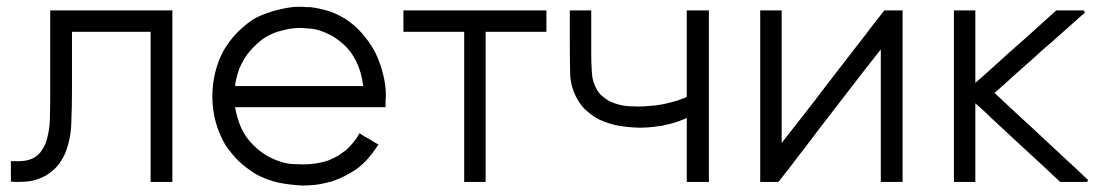

<svg xmlns="http://www.w3.org/2000/svg" viewBox="-20 -539 3313 577"><path d="M196.3 -443.4Q196.3 -418 196.3 -392.6Q196.3 -367.2 196.3 -341.8Q196.3 -322.3 196.3 -303.7Q196.3 -285.2 196.3 -266.6Q196.3 -218.8 194.3 -170.9Q193.4 -123 175.8 -78.1Q166 -56.6 152.3 -40Q138.7 -24.4 118.2 -11.7Q93.8 2 67.4 5.9Q50.8 7.8 33.2 7.8Q23.4 7.8 12.7 6.8Q12.7 4.9 12.7 3.9Q12.7 2 12.7 0Q12.7 -5.9 12.7 -11.7Q12.7 -16.6 12.7 -22.5Q12.7 -26.4 12.7 -30.3Q12.7 -34.2 12.7 -38.1Q12.7 -42 12.7 -46.9Q12.7 -50.8 12.7 -54.7Q14.6 -54.7 16.6 -54.7Q19.5 -54.7 21.5 -54.7Q37.1 -53.7 52.7 -55.7Q68.4 -57.6 83 -65.4Q95.7 -73.2 103.5 -84Q111.3 -94.7 117.2 -108.4Q128.9 -143.6 129.9 -179.7Q130.9 -216.8 130.9 -252.9Q130.9 -277.3 130.9 -301.8Q130.9 -326.2 130.9 -349.6Q130.9 -373 130.9 -396.5Q130.9 -418.9 130.9 -442.4Q130.9 -459 130.9 -474.6Q130.9 -491.2 130.9 -507.8Q132.8 -507.8 134.8 -507.8Q136.7 -507.8 138.7 -507.8Q178.7 -507.8 218.8 -507.8Q258.8 -507.8 298.8 -507.8Q326.2 -507.8 353.5 -507.8Q380.9 -507.8 408.2 -507.8Q430.7 -507.8 453.1 -507.8Q475.6 -507.8 498 -507.8Q498 -505.9 498 -503.9Q498 -502 498 -500Q498 -482.4 498 -463.9Q498 -446.3 498 -428.7Q498 -389.6 498 -350.6Q498 -311.5 498 -272.5Q498 -233.4 498 -194.3Q498 -155.3 498 -116.2Q498 -85.9 498 -54.7Q498 -23.4 498 7.8Q496.1 7.8 494.1 7.8Q492.2 7.8 490.2 7.8Q484.4 7.8 479.5 7.8Q473.6 7.8 467.8 7.8Q463.9 7.8 460 7.8Q456.1 7.8 452.1 7.8Q447.3 7.8 442.4 7.8Q437.5 7.8 432.6 7.8Q432.6 5.9 432.6 3.9Q432.6 2 432.6 0Q432.6 -51.8 432.6 -102.5Q432.6 -154.3 432.6 -205.1Q432.6 -240.2 432.6 -275.4Q432.6 -310.5 432.6 -345.7Q432.6 -370.1 432.6 -394.5Q432.6 -418.9 432.6 -443.4Q406.2 -443.4 379.9 -443.4Q352.5 -443.4 326.2 -443.4Q306.6 -443.4 286.1 -443.4Q266.6 -443.4 247.1 -443.4Q241.2 -443.4 234.4 -443.4Q227.5 -443.4 220.7 -443.4Q214.8 -443.4 209 -443.4Q202.1 -443.4 196.3 -443.4Z M686.5 -216.8Q690.4 -193.4 698.2 -171.9Q705.1 -150.4 718.8 -129.9Q731.4 -111.3 748 -96.7Q763.7 -82 783.2 -70.3Q827.1 -46.9 861.3 -45.9Q896.5 -44.9 889.6 -44.9Q910.2 -44.9 929.7 -47.9Q949.2 -50.8 968.8 -57.6Q982.4 -63.5 995.1 -70.3Q1006.8 -78.1 1018.6 -86.9Q1032.2 -98.6 1042 -111.3Q1051.8 -123 1060.5 -138.7Q1061.5 -137.7 1063.5 -136.7Q1065.4 -135.7 1066.4 -134.8Q1072.3 -130.9 1077.1 -127.9Q1083 -125 1087.9 -122.1Q1091.8 -120.1 1094.7 -118.2Q1098.6 -115.2 1101.6 -113.3Q1105.5 -111.3 1109.4 -109.4Q1113.3 -106.4 1117.2 -104.5Q1116.2 -102.5 1115.2 -101.6Q1114.3 -99.6 1113.3 -98.6Q1099.6 -78.1 1085 -61.5Q1070.3 -44.9 1050.8 -30.3Q1033.2 -18.6 1015.6 -9.8Q998 -1 978.5 5.9Q949.2 13.7 926.8 16.6Q904.3 18.6 888.7 18.6Q850.6 16.6 816.4 9.8Q782.2 2 749 -15.6Q720.7 -33.2 697.3 -54.7Q674.8 -77.1 656.2 -105.5Q619.1 -169.9 618.2 -246.1Q618.2 -248 618.2 -249Q618.2 -324.2 652.3 -387.7Q668.9 -416 691.4 -439.5Q712.9 -461.9 740.2 -480.5Q760.7 -492.2 781.2 -499Q801.8 -506.8 820.3 -510.7Q854.5 -518.6 875 -518.6Q895.5 -518.6 884.8 -518.6Q891.6 -518.6 899.4 -517.6Q906.2 -517.6 913.1 -517.6Q941.4 -513.7 967.8 -505.9Q993.2 -497.1 1017.6 -482.4Q1045.9 -463.9 1067.4 -439.5Q1088.9 -415 1105.5 -385.7Q1123 -351.6 1131.8 -313.5Q1139.6 -283.2 1139.6 -252Q1139.6 -244.1 1138.7 -237.3Q1138.7 -234.4 1138.7 -232.4Q1138.7 -230.5 1138.7 -228.5Q1138.7 -225.6 1138.7 -222.7Q1138.7 -219.7 1138.7 -216.8Q1136.7 -216.8 1134.8 -216.8Q1132.8 -216.8 1130.9 -216.8Q1076.2 -216.8 1021.5 -216.8Q966.8 -216.8 912.1 -216.8Q876 -216.8 839.8 -216.8Q803.7 -216.8 767.6 -216.8Q757.8 -216.8 747.1 -216.8Q736.3 -216.8 725.6 -216.8Q715.8 -216.8 706.1 -216.8Q696.3 -216.8 686.5 -216.8ZM686.5 -280.3Q709 -280.3 731.4 -280.3Q753.9 -280.3 775.4 -280.3Q809.6 -280.3 842.8 -280.3Q877 -280.3 910.2 -280.3Q951.2 -280.3 991.2 -280.3Q1031.2 -280.3 1071.3 -280.3Q1068.4 -306.6 1060.5 -330.1Q1052.7 -353.5 1038.1 -376Q1026.4 -393.6 1010.7 -407.2Q995.1 -420.9 977.5 -431.6Q940.4 -451.2 911.1 -453.1Q881.8 -455.1 884.8 -455.1Q856.4 -455.1 831.1 -448.2Q804.7 -442.4 780.3 -428.7Q761.7 -417 746.1 -401.4Q730.5 -386.7 717.8 -368.2Q707 -350.6 699.2 -333Q692.4 -314.5 688.5 -294.9Q687.5 -291 687.5 -287.1Q686.5 -284.2 686.5 -280.3Z M1375 -443.4Q1355.5 -443.4 1336.9 -443.4Q1318.4 -443.4 1299.8 -443.4Q1285.2 -443.4 1271.5 -443.4Q1256.8 -443.4 1242.2 -443.4Q1230.5 -443.4 1217.8 -443.4Q1205.1 -443.4 1192.4 -443.4Q1192.4 -445.3 1192.4 -447.3Q1192.4 -449.2 1192.4 -451.2Q1192.4 -457 1192.4 -461.9Q1192.4 -467.8 1192.4 -473.6Q1192.4 -477.5 1192.4 -480.5Q1192.4 -484.4 1192.4 -488.3Q1192.4 -493.2 1192.4 -498Q1192.4 -502.9 1192.4 -507.8Q1194.3 -507.8 1196.3 -507.8Q1198.2 -507.8 1200.2 -507.8Q1247.1 -507.8 1293.9 -507.8Q1341.8 -507.8 1388.7 -507.8Q1420.9 -507.8 1453.1 -507.8Q1485.4 -507.8 1517.6 -507.8Q1543.9 -507.8 1569.3 -507.8Q1595.7 -507.8 1622.1 -507.8Q1622.1 -505.9 1622.1 -503.9Q1622.1 -502 1622.1 -500Q1622.1 -498 1622.1 -496.1Q1622.1 -495.1 1622.1 -493.2Q1622.1 -489.3 1622.1 -485.4Q1622.1 -481.4 1622.1 -477.5Q1622.1 -473.6 1622.1 -469.7Q1622.1 -465.8 1622.1 -462.9Q1622.1 -458 1622.1 -453.1Q1622.1 -448.2 1622.1 -443.4Q1620.1 -443.4 1618.2 -443.4Q1616.2 -443.4 1614.3 -443.4Q1593.8 -443.4 1573.2 -443.4Q1551.8 -443.4 1531.2 -443.4Q1517.6 -443.4 1502.9 -443.4Q1489.3 -443.4 1474.6 -443.4Q1465.8 -443.4 1457 -443.4Q1448.2 -443.4 1439.5 -443.4Q1439.5 -394.5 1439.5 -344.7Q1439.5 -294.9 1439.5 -246.1Q1439.5 -210.9 1439.5 -175.8Q1439.5 -140.6 1439.5 -105.5Q1439.5 -77.1 1439.5 -48.8Q1439.5 -20.5 1439.5 7.8Q1437.5 7.8 1435.5 7.8Q1433.6 7.8 1432.6 7.8Q1426.8 7.8 1420.9 7.8Q1415 7.8 1409.2 7.8Q1405.3 7.8 1401.4 7.8Q1397.5 7.8 1393.6 7.8Q1388.7 7.8 1383.8 7.8Q1379.9 7.8 1375 7.8Q1375 5.9 1375 3.9Q1375 2 1375 0Q1375 -51.8 1375 -102.5Q1375 -154.3 1375 -205.1Q1375 -240.2 1375 -275.4Q1375 -310.5 1375 -345.7Q1375 -357.4 1375 -369.1Q1375 -380.9 1375 -392.6Q1375 -405.3 1375 -418Q1375 -430.7 1375 -443.4Z M2043.9 -248Q2043.9 -277.3 2043.9 -307.6Q2043.9 -336.9 2043.9 -367.2Q2043.9 -387.7 2043.9 -408.2Q2043.9 -428.7 2043.9 -449.2Q2043.9 -463.9 2043.9 -478.5Q2043.9 -493.2 2043.9 -507.8Q2045.9 -507.8 2047.9 -507.8Q2049.8 -507.8 2051.8 -507.8Q2053.7 -507.8 2055.7 -507.8Q2057.6 -507.8 2059.6 -507.8Q2063.5 -507.8 2067.4 -507.8Q2071.3 -507.8 2075.2 -507.8Q2079.1 -507.8 2083 -507.8Q2086.9 -507.8 2090.8 -507.8Q2095.7 -507.8 2100.6 -507.8Q2105.5 -507.8 2110.4 -507.8Q2110.4 -505.9 2110.4 -503.9Q2110.4 -502 2110.4 -500Q2110.4 -443.4 2110.4 -386.7Q2110.4 -329.1 2110.4 -272.5Q2110.4 -233.4 2110.4 -194.3Q2110.4 -155.3 2110.4 -116.2Q2110.4 -85.9 2110.4 -54.7Q2110.4 -23.4 2110.4 7.8Q2108.4 7.8 2106.4 7.8Q2104.5 7.8 2102.5 7.8Q2096.7 7.8 2090.8 7.8Q2085 7.8 2080.1 7.8Q2075.2 7.8 2071.3 7.8Q2067.4 7.8 2063.5 7.8Q2058.6 7.8 2053.7 7.8Q2048.8 7.8 2043.9 7.8Q2043.9 5.9 2043.9 3.9Q2043.9 2 2043.9 0Q2043.9 -22.5 2043.9 -44.9Q2043.9 -66.4 2043.9 -88.9Q2043.9 -104.5 2043.9 -120.1Q2043.9 -134.8 2043.9 -150.4Q2043.9 -159.2 2043.9 -167Q2043.9 -175.8 2043.9 -184.6Q2031.2 -178.7 2017.6 -173.8Q2003.9 -168.9 1990.2 -166Q1979.5 -163.1 1969.7 -161.1Q1959 -160.2 1948.2 -158.2Q1938.5 -157.2 1927.7 -156.2Q1917 -155.3 1899.4 -155.3Q1869.1 -156.2 1839.8 -161.1Q1811.5 -166 1783.2 -178.7Q1764.6 -187.5 1750 -200.2Q1734.4 -211.9 1722.7 -228.5Q1694.3 -270.5 1693.4 -319.3Q1692.4 -367.2 1692.4 -416Q1692.4 -428.7 1692.4 -441.4Q1692.4 -455.1 1692.4 -467.8Q1692.4 -477.5 1692.4 -487.3Q1692.4 -497.1 1692.4 -507.8Q1694.3 -507.8 1696.3 -507.8Q1698.2 -507.8 1700.2 -507.8Q1705.1 -507.8 1710.9 -507.8Q1716.8 -507.8 1722.7 -507.8Q1726.6 -507.8 1730.5 -507.8Q1734.4 -507.8 1738.3 -507.8Q1743.2 -507.8 1748 -507.8Q1752.9 -507.8 1756.8 -507.8Q1756.8 -505.9 1756.8 -503.9Q1756.8 -502 1756.8 -500Q1756.8 -481.4 1756.8 -462.9Q1756.8 -444.3 1756.8 -425.8Q1756.8 -413.1 1756.8 -400.4Q1756.8 -387.7 1756.8 -375Q1756.8 -347.7 1758.8 -320.3Q1759.8 -293 1774.4 -268.6Q1781.2 -256.8 1791 -249Q1800.8 -241.2 1812.5 -234.4Q1842.8 -220.7 1872.1 -219.7Q1902.3 -218.8 1897.5 -218.8Q1915 -218.8 1931.6 -220.7Q1949.2 -221.7 1965.8 -224.6Q1977.5 -226.6 1988.3 -229.5Q1999 -232.4 2010.7 -235.4Q2013.7 -236.3 2017.6 -237.3Q2021.5 -239.3 2024.4 -240.2Q2032.2 -243.2 2036.1 -244.1Q2039.1 -246.1 2043.9 -248Z M2329.1 -109.4Q2362.3 -151.4 2395.5 -194.3Q2428.7 -236.3 2460.9 -279.3Q2486.3 -311.5 2510.7 -343.8Q2536.1 -376 2560.5 -408.2Q2580.1 -432.6 2598.6 -458Q2618.2 -482.4 2637.7 -507.8Q2638.7 -507.8 2638.7 -507.8Q2639.6 -507.8 2640.6 -507.8Q2642.6 -507.8 2644.5 -507.8Q2645.5 -507.8 2647.5 -507.8Q2650.4 -507.8 2654.3 -507.8Q2657.2 -507.8 2661.1 -507.8Q2664.1 -507.8 2668 -507.8Q2670.9 -507.8 2674.8 -507.8Q2678.7 -507.8 2683.6 -507.8Q2688.5 -507.8 2692.4 -507.8Q2692.4 -505.9 2692.4 -503.9Q2692.4 -502 2692.4 -500Q2692.4 -443.4 2692.4 -386.7Q2692.4 -329.1 2692.4 -272.5Q2692.4 -233.4 2692.4 -194.3Q2692.4 -155.3 2692.4 -116.2Q2692.4 -85.9 2692.4 -54.7Q2692.4 -23.4 2692.4 7.8Q2690.4 7.8 2688.5 7.8Q2686.5 7.8 2684.6 7.8Q2679.7 7.8 2673.8 7.8Q2668 7.8 2662.1 7.8Q2658.2 7.8 2654.3 7.8Q2649.4 7.8 2645.5 7.8Q2640.6 7.8 2635.7 7.8Q2631.8 7.8 2627 7.8Q2627 5.9 2627 3.9Q2627 2 2627 0Q2627 -46.9 2627 -93.8Q2627 -140.6 2627 -187.5Q2627 -219.7 2627 -252Q2627 -284.2 2627 -316.4Q2627 -335 2627 -353.5Q2627 -372.1 2627 -390.6Q2593.8 -348.6 2560.5 -305.7Q2528.3 -263.7 2495.1 -220.7Q2470.7 -188.5 2445.3 -156.2Q2420.9 -124 2396.5 -91.8Q2377 -67.4 2358.4 -42Q2338.9 -17.6 2319.3 7.8Q2318.4 7.8 2317.4 7.8Q2317.4 7.8 2316.4 7.8Q2310.5 7.8 2305.7 7.8Q2300.8 7.8 2295.9 7.8Q2293 7.8 2289.1 7.8Q2286.1 7.8 2282.2 7.8Q2277.3 7.8 2273.4 7.8Q2268.6 7.8 2264.6 7.8Q2264.6 5.9 2264.6 3.9Q2264.6 2 2264.6 0Q2264.6 -56.6 2264.6 -113.3Q2264.6 -170.9 2264.6 -227.5Q2264.6 -266.6 2264.6 -305.7Q2264.6 -344.7 2264.6 -383.8Q2264.6 -414.1 2264.6 -445.3Q2264.6 -476.6 2264.6 -507.8Q2266.6 -507.8 2268.6 -507.8Q2270.5 -507.8 2272.5 -507.8Q2277.3 -507.8 2283.2 -507.8Q2289.1 -507.8 2294.9 -507.8Q2298.8 -507.8 2302.7 -507.8Q2306.6 -507.8 2310.5 -507.8Q2315.4 -507.8 2320.3 -507.8Q2325.2 -507.8 2329.1 -507.8Q2329.1 -505.9 2329.1 -503.9Q2329.1 -502 2329.1 -500Q2329.1 -453.1 2329.1 -406.2Q2329.1 -359.4 2329.1 -312.5Q2329.1 -280.3 2329.1 -248Q2329.1 -215.8 2329.1 -183.6Q2329.1 -172.9 2329.1 -162.1Q2329.1 -151.4 2329.1 -140.6Q2329.1 -132.8 2329.1 -125Q2329.1 -117.2 2329.1 -109.4Z M2968.8 -259.8Q2999 -231.4 3029.3 -203.1Q3059.6 -175.8 3089.8 -147.5Q3111.3 -127 3133.8 -106.4Q3155.3 -86.9 3176.8 -66.4Q3195.3 -48.8 3213.9 -32.2Q3231.4 -15.6 3250 2Q3249 3.9 3247.1 7.8Q3244.1 7.8 3237.3 7.8Q3234.4 7.8 3232.4 7.8Q3229.5 7.8 3227.5 7.8Q3221.7 7.8 3216.8 7.8Q3210.9 7.8 3206.1 7.8Q3201.2 7.8 3195.3 7.8Q3190.4 7.8 3184.6 7.8Q3180.7 7.8 3175.8 7.8Q3170.9 7.8 3166 7.8Q3166 6.8 3165 6.8Q3164.1 5.9 3164.1 5.9Q3133.8 -22.5 3103.5 -50.8Q3073.2 -78.1 3043 -106.4Q3022.5 -126 3002 -144.5Q2981.4 -164.1 2960.9 -182.6Q2948.2 -194.3 2936.5 -206.1Q2923.8 -217.8 2911.1 -228.5Q2911.1 -205.1 2911.1 -181.6Q2911.1 -158.2 2911.1 -133.8Q2911.1 -115.2 2911.1 -95.7Q2911.1 -76.2 2911.1 -57.6Q2911.1 -41 2911.1 -25.4Q2911.1 -8.8 2911.1 7.8Q2909.2 7.8 2908.2 7.8Q2906.2 7.8 2904.3 7.8Q2898.4 7.8 2892.6 7.8Q2886.7 7.8 2880.9 7.8Q2877 7.8 2873 7.8Q2869.1 7.8 2865.2 7.8Q2861.3 7.8 2856.4 7.8Q2851.6 7.8 2846.7 7.8Q2846.7 5.9 2846.7 3.9Q2846.7 2 2846.7 0Q2846.7 -56.6 2846.7 -113.3Q2846.7 -170.9 2846.7 -227.5Q2846.7 -266.6 2846.7 -305.7Q2846.7 -344.7 2846.7 -383.8Q2846.7 -414.1 2846.7 -445.3Q2846.7 -476.6 2846.7 -507.8Q2848.6 -507.8 2850.6 -507.8Q2852.5 -507.8 2854.5 -507.8Q2859.4 -507.8 2865.2 -507.8Q2871.1 -507.8 2877 -507.8Q2880.9 -507.8 2884.8 -507.8Q2888.7 -507.8 2892.6 -507.8Q2897.5 -507.8 2902.3 -507.8Q2907.2 -507.8 2911.1 -507.8Q2911.1 -505.9 2911.1 -503.9Q2911.1 -502 2911.1 -500Q2911.1 -474.6 2911.1 -448.2Q2911.1 -422.9 2911.1 -396.5Q2911.1 -378.9 2911.1 -361.3Q2911.1 -343.8 2911.1 -326.2Q2911.1 -317.4 2911.1 -307.6Q2911.1 -298.8 2911.1 -290Q2937.5 -312.5 2962.9 -335.9Q2988.3 -358.4 3013.7 -381.8Q3034.2 -399.4 3053.7 -417Q3073.2 -434.6 3092.8 -452.1Q3108.4 -466.8 3124 -480.5Q3138.7 -494.1 3154.3 -507.8Q3155.3 -507.8 3155.3 -507.8Q3156.2 -507.8 3157.2 -507.8Q3165 -507.8 3172.9 -507.8Q3180.7 -507.8 3188.5 -507.8Q3194.3 -507.8 3200.2 -507.8Q3205.1 -507.8 3210.9 -507.8Q3217.8 -507.8 3223.6 -507.8Q3230.5 -507.8 3237.3 -507.8Q3238.3 -505.9 3240.2 -501Q3237.3 -499 3232.4 -494.1Q3201.2 -466.8 3170.9 -439.5Q3140.6 -412.1 3109.4 -385.7Q3088.9 -366.2 3067.4 -347.7Q3046.9 -329.1 3025.4 -310.5Q3018.6 -303.7 3011.7 -297.9Q3004.9 -292 2998 -285.2Q2990.2 -279.3 2983.4 -272.5Q2976.6 -266.6 2968.8 -259.8Z"/></svg>

Font: LeFont
Style: Light
Weight: 300
Designer: Leryon MEDIA
Version: Version 1.0